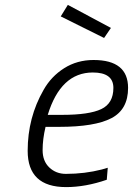

<svg xmlns="http://www.w3.org/2000/svg" viewBox="-20 -754 543 784"><path d="M181.5 -70C163.2 -87.3 154 -111 154 -141C154 -171 158 -202.7 166 -236H222C318.7 -236 389.7 -247.8 435 -271.5C480.3 -295.2 503 -336.3 503 -395C503 -471 456 -509 362 -509C317.3 -509 277.3 -497.8 242 -475.5C206.7 -453.2 178.7 -423.7 158 -387C114.7 -311.7 93 -228.7 93 -138C93 -39.3 145.3 10 250 10C302.7 10 358 0 416 -20L420 -69L396 -62C349.3 -50 300.3 -44 249 -44C222.3 -44 199.8 -52.7 181.5 -70ZM234 -285H175C210.3 -400.3 271.7 -458 359 -458C415 -458 443 -437 443 -395C443 -353 426.5 -324.2 393.5 -308.5C360.5 -292.8 307.3 -285 234 -285ZM257 -734 228 -687 405 -599 433 -640Z"/></svg>

Font: Titillium Web
Style: Light Italic
Weight: 300
Italic angle: -13°
Version: Version 1.001;PS 57.000;hotconv 1.0.70;makeotf.lib2.5.55311